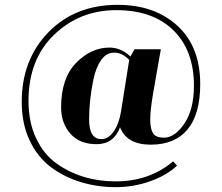

<svg xmlns="http://www.w3.org/2000/svg" viewBox="-20 -592 919 795"><path d="M433 -395Q481 -395 520 -358L537 -388H646L614 -206Q602 -134 602 -96.5Q602 -59 613.5 -40.5Q625 -22 659 -22Q704 -22 743.5 -80.5Q783 -139 783 -237Q783 -383 698 -466.5Q613 -550 461.5 -550Q310 -550 204 -448Q98 -346 98 -174Q98 -86 129.5 -19.5Q161 47 214 85Q319 159 459 159Q599 159 697 76L713 94Q669 135 600.5 159Q532 183 458 183Q384 183 314.5 162Q245 141 189.5 99Q134 57 102 -12Q70 -81 70 -170Q70 -345 180.5 -458.5Q291 -572 467 -572Q620 -572 714.5 -485.5Q809 -399 809 -244Q809 -119 756.5 -56Q704 7 604.5 7Q505 7 477 -65Q451 5 380 5Q309 5 271 -39Q233 -83 233 -147Q233 -268 295 -331.5Q357 -395 433 -395ZM481 -130 515 -344Q486 -374 453 -374Q420 -374 398.5 -343Q377 -312 367 -264Q349 -178 349 -97Q349 -16 400 -16Q429 -16 451 -48Q473 -80 481 -130Z"/></svg>

Font: Abril Fatface
Style: Regular
Weight: 400
Designer: Veronika Burian, Jos Scaglione
Foundry: TypeTogether
Version: Version 1.001